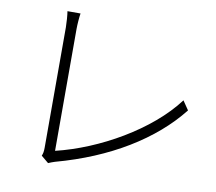

<svg xmlns="http://www.w3.org/2000/svg" viewBox="-80 -828 1042 925"><g transform="rotate(10 440.5 -365.5)"><path d="M176 -27 212 3C223 -2 235 -6 244 -9C501 -79 706 -204 832 -364L802 -408C680 -245 443 -111 235 -61V-657C235 -680 238 -717 241 -734H177C180 -719 183 -676 183 -656V-67C183 -49 181 -38 176 -27Z"/></g></svg>

Font: GenEiGothic-pro-Light
Style: Regular
Weight: 300
Designer: Ryoko NISHIZUKA (kana & ideographs); Paul D. Hunt (Latin, Greek & Cyrillic); Wenlong ZHANG (bopomofo); Sandoll Communica
Foundry: Adobe Systems Incorporated; o_tamon
Version: Version 1.000.140830